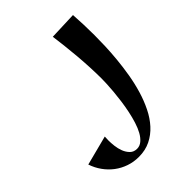

<svg xmlns="http://www.w3.org/2000/svg" viewBox="-468 -556 921 921"><g transform="rotate(-45 -7.5 -95.5)"><path d="M189 -448.2Q191.4 -412.6 192.6 -377.4Q193.8 -342.3 193.8 -307.1Q193.8 -274.9 192.4 -233.6Q190.9 -192.4 186.5 -146.7Q182.1 -101.1 174.1 -53.5Q166 -5.9 152.6 39.1Q139.2 84 119.6 123.5Q100.1 163.1 73.2 192.6Q46.4 222.2 11.2 239.5Q-23.9 256.8 -68.8 256.8Q-103 256.8 -134.3 246.1Q-165.5 235.4 -191.2 216.1Q-216.8 196.8 -236.1 169.9Q-255.4 143.1 -266.1 110.8L-115.2 71.8Q-115.2 78.1 -115.7 84.7Q-116.2 91.3 -116.2 98.1Q-116.2 113.8 -113.8 135.3Q-111.3 156.7 -103.8 176.3Q-96.2 195.8 -82.5 209.5Q-68.8 223.1 -46.9 223.1Q-28.3 223.1 -13.2 210.4Q2 197.8 13.7 176.8Q25.4 155.8 34.2 127.9Q43 100.1 49.3 69.6Q55.7 39.1 59.8 8.3Q64 -22.5 66.4 -50Q68.8 -77.6 69.8 -99.9Q70.8 -122.1 70.8 -134.8Q70.8 -172.9 68.8 -213.1Q66.9 -253.4 63.5 -293.5Q60.1 -333.5 55.7 -371.6Q51.3 -409.7 46.9 -442.9Z"/></g></svg>

Font: Original Surfer
Style: Regular
Weight: 400
Designer: Astigmatic (AOETI)
Foundry: Astigmatic (AOETI)
Version: Version 1.001